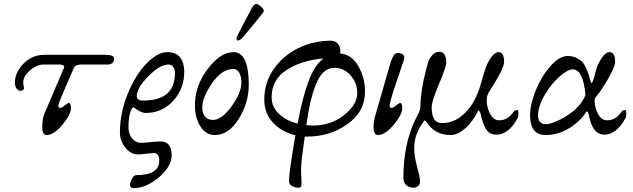

<svg xmlns="http://www.w3.org/2000/svg" viewBox="-20 -683 3269 991"><path d="M281 -136Q281 -130 286 -127Q291 -124 302 -130Q308 -134 315.5 -139.5Q323 -145 328 -148.5Q333 -152 334 -152Q346 -152 346 -124Q346 -92 302 -39Q258 14 220 14Q198 14 198 -28Q198 -71 211 -100L310 -332Q314 -341 307 -345.5Q300 -350 286 -350H207Q169 -350 134.5 -319.5Q100 -289 100 -259Q100 -247 102 -239Q104 -231 104 -229Q104 -224 99 -219Q94 -214 88 -214Q75 -214 66 -225.5Q57 -237 57 -258Q57 -309 101.5 -354.5Q146 -400 208 -400H526Q569 -400 569 -380Q569 -350 533 -350H400Q367 -350 359 -328Q353 -313 332.5 -266.5Q312 -220 296.5 -182.5Q281 -145 281 -136Z M883 -306Q883 -326 873.5 -338Q864 -350 851 -350Q805 -350 745.5 -289.5Q686 -229 686 -187Q686 -164 719 -164Q883 -164 883 -306ZM931 -314Q931 -224 873.5 -162Q816 -100 733 -100Q707 -100 673 -127Q664 -135 654 -108Q643 -78 643 -26Q643 7 661 30.5Q679 54 709 54Q726 54 759 50.5Q792 47 811 47Q838 47 852 65.5Q866 84 866 117Q866 176 800.5 232Q735 288 669 288Q651 288 651 269Q651 258 661.5 239.5Q672 221 682 221Q802 221 802 146Q802 107 774 107Q763 107 735.5 110.5Q708 114 692 114Q655 114 627 79Q599 44 599 0Q599 -101 639.5 -199.5Q680 -298 737 -356Q794 -414 844 -414Q889 -414 910 -386Q931 -358 931 -314Z M1232 -489Q1217 -474 1209 -474Q1201 -474 1201 -482Q1201 -490 1203 -494Q1232 -553 1278 -638Q1291 -663 1303 -663Q1311 -663 1326.5 -649.5Q1342 -636 1342 -626Q1342 -622 1297.5 -567.5Q1253 -513 1232 -489ZM1226 -256Q1226 -286 1215.5 -306.5Q1205 -327 1184 -327Q1125 -327 1074.5 -253.5Q1024 -180 1024 -129Q1024 -97 1039 -80.5Q1054 -64 1079 -64Q1125 -64 1175.5 -134.5Q1226 -205 1226 -256ZM1264 -245Q1264 -152 1212 -69Q1160 14 1089 14Q1042 14 1014 -31Q986 -76 986 -140Q986 -240 1052 -327Q1118 -414 1185 -414Q1264 -414 1264 -245Z M1516 -45Q1541 -179 1572 -262.5Q1603 -346 1649 -381Q1537 -372 1459.5 -322Q1382 -272 1382 -181Q1382 -131 1419.5 -95.5Q1457 -60 1516 -45ZM1561 -37Q1583 -35 1595 -35Q1687 -35 1755.5 -88.5Q1824 -142 1824 -204Q1824 -255 1789.5 -294Q1755 -333 1706 -333Q1674 -333 1650 -310.5Q1626 -288 1609 -243.5Q1592 -199 1581.5 -152Q1571 -105 1561 -37ZM1864 -210Q1864 -106 1773 -42Q1682 22 1566 22H1553Q1551 38 1546.5 70Q1542 102 1540 118Q1532 178 1534.5 215.5Q1537 253 1536 269.5Q1535 286 1523 286Q1502 286 1487 277Q1472 268 1472 251Q1472 214 1486 130Q1489 107 1496 66Q1503 25 1505 15Q1435 -1 1389.5 -49.5Q1344 -98 1344 -169Q1344 -256 1393 -326.5Q1442 -397 1520.5 -435Q1599 -473 1689 -473Q1710 -473 1723.5 -457.5Q1737 -442 1737 -420Q1737 -411 1735 -407Q1795 -402 1829.5 -342Q1864 -282 1864 -210Z M2056 -124Q2056 -92 2012 -39Q1968 14 1930 14Q1908 14 1908 -28Q1908 -59 1921 -100L1992 -347Q2007 -399 2022 -407Q2027 -409 2032 -409Q2067 -409 2067 -384Q2067 -378 2029 -268Q1991 -158 1991 -136Q1991 -130 1996 -127Q2001 -124 2012 -130Q2018 -134 2025.5 -139.5Q2033 -145 2038 -148.5Q2043 -152 2044 -152Q2056 -152 2056 -124Z M2462 -90Q2460 -104 2451 -112Q2449 -114 2448 -112Q2421 -56 2382 -21Q2343 14 2306 14Q2235 14 2194 -36Q2192 -39 2186 -47Q2180 -55 2176 -59Q2172 -63 2170 -60Q2118 6 2118 80Q2118 124 2132 174.5Q2146 225 2148 250Q2150 264 2140 275Q2130 286 2116 286Q2093 286 2077.5 273Q2062 260 2062 236Q2062 61 2124 -66Q2127 -72 2133.5 -84.5Q2140 -97 2142.5 -102.5Q2145 -108 2147.5 -116.5Q2150 -125 2150 -132Q2150 -214 2181 -330Q2188 -357 2193.5 -371.5Q2199 -386 2213.5 -401Q2228 -416 2248 -416Q2268 -416 2276.5 -397Q2285 -378 2283 -354Q2282 -336 2245 -247.5Q2208 -159 2208 -130Q2208 -51 2256 -48Q2336 -44 2398 -120Q2418 -144 2432 -172.5Q2446 -201 2453 -221.5Q2460 -242 2469.5 -276.5Q2479 -311 2486 -330Q2497 -362 2516 -388Q2535 -414 2552 -414Q2582 -414 2582 -364Q2582 -328 2506 -212Q2492 -191 2492 -166Q2492 -129 2509.5 -95.5Q2527 -62 2557 -62Q2601 -62 2631 -106Q2637 -115 2650 -115Q2655 -115 2655.5 -98Q2656 -81 2652 -74Q2605 12 2542 12Q2506 12 2489 -16Q2472 -44 2462 -90Z M3002 -193Q2990 -325 2936 -325Q2910 -325 2867.5 -287.5Q2825 -250 2791 -192Q2757 -134 2757 -86Q2757 -42 2799 -42Q2821 -42 2863 -62Q2905 -82 2936 -107Q2983 -145 3002 -193ZM2795 14Q2716 14 2716 -89Q2716 -144 2745 -216Q2774 -288 2820.5 -341Q2867 -394 2910 -394Q2935 -394 2954.5 -384.5Q2974 -375 2984.5 -364.5Q2995 -354 3005 -331.5Q3015 -309 3018.5 -298Q3022 -287 3028 -263Q3033 -248 3038 -260Q3045 -274 3050 -296Q3055 -318 3059 -330Q3070 -362 3089 -388Q3108 -414 3125 -414Q3155 -414 3155 -364Q3155 -328 3079 -212Q3076 -207 3067.5 -197.5Q3059 -188 3054 -180.5Q3049 -173 3049 -166Q3049 -129 3066.5 -95.5Q3084 -62 3114 -62Q3158 -62 3188 -106Q3194 -115 3207 -115Q3212 -115 3212.5 -98Q3213 -81 3209 -74Q3162 12 3099 12Q3038 12 3019 -90Q3015 -109 3008 -108Q3007 -107 3006 -106Q2977 -58 2919 -22Q2861 14 2795 14Z"/></svg>

Font: EB Garamond 12
Style: Italic
Weight: 400
Italic angle: -17°
Version: Version 0.016; ttfautohint (v1.8.4)